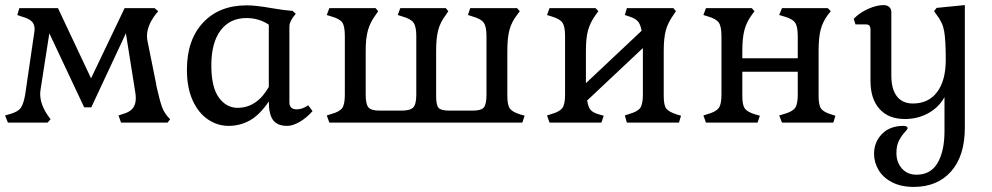

<svg xmlns="http://www.w3.org/2000/svg" viewBox="-22 -482 3900 755"><path d="M-2 -28 19 -34Q50 -43 60.5 -59Q71 -75 77 -110L113 -356Q114 -360 114 -368Q114 -388 101.5 -399Q89 -410 63 -417L46 -423L54 -450H206L336 -174L468 -450H586L600 -438L588 -423Q556 -380 556 -340Q556 -328 559 -316L590 -162Q592 -154 594 -140Q606 -87 615 -61.5Q624 -36 647 -13L637 0H454L444 -28L462 -34Q488 -41 500 -56Q512 -71 512 -96Q512 -109 509 -125L473 -351L337 -60H309L172 -351L138 -133Q136 -119 136 -113Q136 -72 166 -28L177 -13L165 0H9Z M713 -208Q713 -325 776.5 -393Q840 -461 948 -461Q984 -461 1046 -450Q1092 -442 1129 -439L1141 -428L1128 -411Q1121 -399 1118.5 -392.5Q1116 -386 1116 -375V-80Q1116 -52 1145 -52Q1167 -52 1190 -68L1207 -45Q1183 -18 1156 -2.5Q1129 13 1107 13Q1069 13 1052 -9.5Q1035 -32 1035 -83Q999 -30 960.5 -8.5Q922 13 877 13Q833 13 795.5 -12.5Q758 -38 735.5 -87.5Q713 -137 713 -208ZM1035 -140V-385Q996 -411 947 -411Q882 -411 845.5 -362.5Q809 -314 809 -225Q809 -139 838.5 -98.5Q868 -58 912 -58Q988 -58 1035 -140Z M1263 -28 1282 -34Q1314 -43 1324 -57.5Q1334 -72 1334 -110V-340Q1334 -379 1324 -393.5Q1314 -408 1282 -417L1263 -423L1273 -450H1455L1465 -438L1455 -423Q1434 -395 1425 -363.5Q1416 -332 1416 -282V-110Q1416 -72 1427 -59.5Q1438 -47 1471 -47H1557Q1591 -47 1603 -59.5Q1615 -72 1615 -110V-340Q1615 -378 1604 -393Q1593 -408 1561 -417L1542 -423L1552 -450H1731L1741 -438L1731 -423Q1710 -396 1701.5 -365Q1693 -334 1693 -282V-104Q1693 -68 1703 -57.5Q1713 -47 1745 -47H1837Q1870 -47 1880.5 -59.5Q1891 -72 1891 -110V-340Q1891 -378 1880 -393Q1869 -408 1837 -417L1818 -423L1827 -450H2011L2022 -438L2011 -423Q1990 -396 1981.5 -365Q1973 -334 1973 -282V-104Q1973 -68 1983.5 -54.5Q1994 -41 2024 -32L2041 -27L2032 0H1273Z M2129 -28 2148 -34Q2179 -43 2189.5 -57.5Q2200 -72 2200 -110V-340Q2200 -378 2189.5 -393Q2179 -408 2148 -417L2129 -423L2139 -450H2320L2331 -438L2320 -423Q2299 -394 2290.5 -363.5Q2282 -333 2282 -282V-155L2501 -361Q2496 -388 2485.5 -399Q2475 -410 2453 -417L2435 -423L2443 -450H2626L2636 -438L2626 -423Q2605 -394 2596.5 -363.5Q2588 -333 2588 -282V-104Q2588 -68 2598 -55Q2608 -42 2639 -32L2656 -27L2648 0H2443L2435 -28L2453 -34Q2485 -43 2495.5 -57.5Q2506 -72 2506 -110V-293L2287 -87Q2291 -59 2301.5 -48.5Q2312 -38 2334 -32L2352 -27L2343 0H2139Z M2744 -28 2763 -34Q2794 -43 2804.5 -57.5Q2815 -72 2815 -110V-340Q2815 -378 2804.5 -393Q2794 -408 2763 -417L2744 -423L2754 -450H2934L2945 -438L2934 -423Q2914 -396 2905.5 -364.5Q2897 -333 2897 -282V-253H3115V-340Q3115 -378 3104.5 -393Q3094 -408 3062 -417L3042 -423L3053 -450H3233L3245 -438L3233 -423Q3213 -396 3205 -365Q3197 -334 3197 -282V-104Q3197 -68 3207 -54.5Q3217 -41 3247 -32L3263 -27L3255 0H3053L3042 -28L3062 -34Q3094 -43 3104.5 -57.5Q3115 -72 3115 -110V-200H2897V-104Q2897 -68 2907.5 -54.5Q2918 -41 2948 -32L2966 -27L2957 0H2754Z M3415 123Q3415 77 3446 45Q3477 13 3531 13Q3539 13 3543 15.5Q3547 18 3547 22Q3547 26 3534.5 39.5Q3522 53 3512.5 72Q3503 91 3503 120Q3503 156 3524.5 180.5Q3546 205 3582 205Q3638 205 3665 158.5Q3692 112 3692 34V-100Q3670 -60 3628.5 -37Q3587 -14 3536 -14Q3472 -14 3436.5 -53.5Q3401 -93 3401 -164V-364Q3401 -376 3397 -381Q3393 -386 3383 -386H3342L3335 -408Q3358 -432 3391.5 -447Q3425 -462 3453 -462Q3466 -462 3474.5 -454.5Q3483 -447 3483 -435V-185Q3483 -131 3505 -103Q3527 -75 3568 -75Q3629 -75 3663 -120Q3697 -165 3697 -247Q3697 -322 3691 -358Q3685 -394 3661 -424L3651 -438L3661 -451L3772 -462V20Q3772 131 3718 192Q3664 253 3571 253Q3521 253 3485.5 234.5Q3450 216 3432.5 186Q3415 156 3415 123Z"/></svg>

Font: Kurale
Style: Regular
Weight: 400
Designer: Eduardo Rodriguez Tunni
Foundry: Eduardo Rodriguez Tunni
Version: Version 2.000